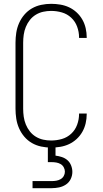

<svg xmlns="http://www.w3.org/2000/svg" viewBox="-20 -763 540 1003"><path d="M247 8Q221 8 195 2.5Q169 -3 146.5 -16Q124 -29 107 -49Q90 -69 79.5 -93Q69 -117 65 -143Q61 -169 61 -195V-540Q61 -566 65 -592Q69 -618 79.5 -642Q90 -666 107 -686Q124 -706 146.5 -719Q169 -732 195 -737.5Q221 -743 247 -743Q271 -743 295 -739Q319 -735 340.5 -725Q362 -715 380 -698.5Q398 -682 410 -661Q422 -640 427.5 -616Q433 -592 433 -568V-565H393V-568Q393 -596 383 -623.5Q373 -651 352 -670.5Q331 -690 303.5 -698Q276 -706 247 -706Q226 -706 205.5 -701.5Q185 -697 167 -686Q149 -675 136 -658.5Q123 -642 115 -622.5Q107 -603 104 -582Q101 -561 101 -540V-195Q101 -174 104 -153Q107 -132 115 -112.5Q123 -93 136 -76.5Q149 -60 167 -49Q185 -38 205.5 -33.5Q226 -29 247 -29Q276 -29 303.5 -37Q331 -45 352 -64.5Q373 -84 383 -111.5Q393 -139 393 -167V-170H433V-167Q433 -143 427.5 -119Q422 -95 410 -74Q398 -53 380 -36.5Q362 -20 340.5 -10Q319 0 295 4Q271 8 247 8ZM150 220V183H250Q262 183 274 181Q286 179 296.5 173Q307 167 313 156.5Q319 146 319 134Q319 122 313 111Q307 100 296.5 94Q286 88 274 86Q262 84 250 84H230V-29H270V50Q287 52 303.5 57.5Q320 63 332.5 74Q345 85 351.5 101.5Q358 118 358 135Q358 154 349.5 172Q341 190 324.5 201Q308 212 288.5 216Q269 220 250 220Z"/></svg>

Font: Iosevka Extralight
Style: Regular
Weight: 200
Monospace: yes
Designer: Belleve Invis
Foundry: Belleve Invis
Version: Version 32.0.1; ttfautohint (v1.8.4)